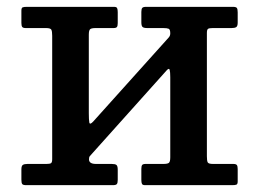

<svg xmlns="http://www.w3.org/2000/svg" viewBox="-20 -541 757 561"><path d="M584.5 -84.5Q584.5 -71.5 586.8 -66.8Q589 -62 602.5 -62H661.5Q669.5 -62 672 -58.8Q674.5 -55.5 674.5 -47V-11Q674.5 -3 670.8 -1.5Q667 0 659 0H404Q396.5 0 394.8 -3.8Q393 -7.5 393 -15.5V-47.5Q393 -56 395.5 -59Q398 -62 405.5 -62H457.5Q469.5 -62 473.5 -65.2Q477.5 -68.5 477.5 -81.5V-315.5Q477.5 -330.5 475.8 -336.8Q474 -343 467.5 -336L248 -91Q245 -87.5 242.5 -84.8Q240 -82 240 -75.5Q240 -62 260.5 -62H306.5Q316.5 -62 320.2 -59Q324 -56 324 -45V-15Q324 -6 321.2 -3Q318.5 0 310 0H56.5Q47.5 0 45 -3.2Q42.5 -6.5 42.5 -16V-46Q42.5 -56.5 46.8 -59.2Q51 -62 60.5 -62H115.5Q125.5 -62 129 -64.2Q132.5 -66.5 132.5 -76V-436.5Q132.5 -449.5 130 -454.2Q127.5 -459 114.5 -459H55.5Q47.5 -459 45 -462.2Q42.5 -465.5 42.5 -474V-510Q42.5 -518 46.2 -519.5Q50 -521 58 -521H313Q320.5 -521 322.2 -517.2Q324 -513.5 324 -505.5V-473.5Q324 -465 321.5 -462Q319 -459 311.5 -459H259.5Q247.5 -459 243.5 -455.8Q239.5 -452.5 239.5 -439.5V-210Q239.5 -190.5 241 -183Q242.5 -175.5 252 -185.5L473 -431.5Q477.5 -436.5 477.5 -443.5Q477.5 -455 472.8 -457Q468 -459 456.5 -459H410.5Q400.5 -459 396.8 -462Q393 -465 393 -476V-506Q393 -515 395.8 -518Q398.5 -521 407 -521H660.5Q669.5 -521 672 -517.8Q674.5 -514.5 674.5 -505V-475Q674.5 -464.5 670.2 -461.8Q666 -459 656.5 -459H601.5Q591.5 -459 588 -456.8Q584.5 -454.5 584.5 -445Z"/></svg>

Font: Besley* Medium
Style: Regular
Weight: 500
Designer: Owen Earl
Foundry: indestructible type*
Version: Version 3.000; ttfautohint (v1.8.3)